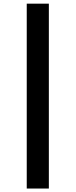

<svg xmlns="http://www.w3.org/2000/svg" viewBox="-20 -830 421 1069"><path d="M128.9 219.7V-809.6H252V219.7Z"/></svg>

Font: GenEi M Gothic v2 Bold
Style: Regular
Weight: 700
Version: Version 2.0